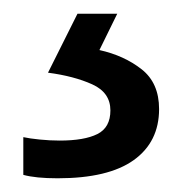

<svg xmlns="http://www.w3.org/2000/svg" viewBox="-20 -20 265 280"><path d="M212 139Q212 187 175 213.5Q138 240 64 240Q32 240 14 235V180Q23 182 38 183.5Q53 185 67 185Q103 185 122 175.5Q141 166 141 141Q141 115 114.5 103Q88 91 50 86L93 0H151L125 53Q161 61 186.5 81Q212 101 212 139Z"/></svg>

Font: Noto Sans Old South Arabian
Style: Regular
Weight: 400
Designer: Monotype Design Team
Foundry: Monotype Imaging Inc.
Version: Version 2.001; ttfautohint (v1.8.4.7-5d5b)